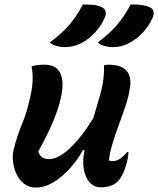

<svg xmlns="http://www.w3.org/2000/svg" viewBox="-20 -834 712 864"><path d="M568 -814Q627 -815 655 -801Q669 -794 671 -781.5Q673 -769 667 -755Q651 -718 623.5 -688.5Q596 -659 564 -642Q544 -631 526.5 -626.5Q509 -622 488 -622Q467 -622 449 -627.5Q431 -633 420 -643Q471 -681 505 -720Q539 -759 568 -814ZM353 -814Q385 -814 404.5 -811.5Q424 -809 439 -801Q453 -794 455.5 -781Q458 -768 451 -754Q435 -717 407.5 -687.5Q380 -658 348 -641Q328 -631 310.5 -626.5Q293 -622 273 -622Q252 -622 233.5 -627.5Q215 -633 204 -643Q255 -680 289.5 -719.5Q324 -759 353 -814ZM122 -535Q143 -543 179 -543Q234 -543 252 -503Q270 -463 254 -394Q243 -344 217.5 -284Q192 -224 152 -152Q163 -118 200 -118Q243 -118 296.5 -169Q350 -220 400 -303Q419 -365 434.5 -422.5Q450 -480 448 -540Q457 -543 467 -543Q510 -543 532.5 -529.5Q555 -516 562 -494Q569 -472 566 -448Q561 -406 546 -360.5Q531 -315 514 -270.5Q497 -226 485 -183Q479 -163 475.5 -146Q472 -129 470 -112Q478 -109 488 -109Q505 -109 522 -121Q539 -133 552 -150H558Q558 -131 551 -104Q544 -77 537 -61Q530 -45 521 -31Q508 -11 485 -1Q462 9 434 9Q390 9 368 -37.5Q346 -84 360 -155L361 -158H353Q328 -113 293 -74.5Q258 -36 219 -13Q180 10 142 10Q112 10 90 -6Q68 -22 55.5 -48Q43 -74 39 -103.5Q35 -133 41 -159Q55 -218 78 -273Q101 -328 114 -389Q135 -471 122 -535Z"/></svg>

Font: Recursive Sn Csl St SmB
Style: Italic
Weight: 600
Italic angle: -15°
Version: Version 1.079;hotconv 1.0.112;makeotfexe 2.5.65598; ttfautoh